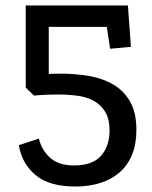

<svg xmlns="http://www.w3.org/2000/svg" viewBox="-20 -541 555 701"><path d="M478 -66Q478 -15 462 24Q446 63 416.5 88.5Q387 114 346 127Q305 140 255 140Q159 140 109 97.5Q59 55 49 -11L122 -35Q132 7 163 35Q194 63 250 63Q318 63 349 27.5Q380 -8 380 -64Q380 -106 364.5 -132Q349 -158 323 -172.5Q297 -187 262.5 -191.5Q228 -196 190 -196Q170 -196 147.5 -195Q125 -194 104 -192L74 -221V-521H447L458 -370L382 -363L370 -443H158V-271Q169 -272 181 -272Q193 -272 204 -272Q256 -272 305.5 -263.5Q355 -255 393.5 -232.5Q432 -210 455 -170Q478 -130 478 -66Z"/></svg>

Font: Zilla Slab Medium
Style: Regular
Weight: 500
Designer: Typotheque.com
Foundry: Typotheque type foundry
Version: Version 1.1; 2017